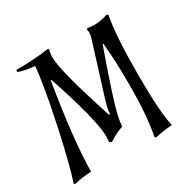

<svg xmlns="http://www.w3.org/2000/svg" viewBox="-150 -823 1005 996"><g transform="rotate(-30 352.5 -325.0)"><path d="M253 -614Q253 -542 327 -307L358 -209L365 -211Q365 -236 382 -292L477 -596Q483 -615 483 -628Q483 -641 480 -647L483 -654Q502 -651 531.5 -651Q561 -651 608 -665L615 -660Q593 -544 593 -316Q593 -88 614 0Q564 3 512 15L505 10Q528 -113 528 -281.5Q528 -450 517 -543H513Q417 -275 396 -182Q389 -151 387 -122Q349 -110 300 -79L288 -87Q290 -109 290 -120Q290 -217 190 -516L186 -515Q132 -188 130 0Q81 1 27 14L21 9Q54 -90 99.5 -304.5Q145 -519 153 -620Q95 -625 57 -639L58 -651Q179 -651 253 -664L259 -659Q253 -638 253 -614Z"/></g></svg>

Font: Almendra
Style: Italic
Weight: 400
Italic angle: -12°
Designer: Ana Sanfelippo
Foundry: Ana Sanfelippo
Version: Version 1.004